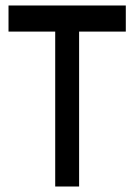

<svg xmlns="http://www.w3.org/2000/svg" viewBox="-20 -679 488 699"><path d="M438 -659V-564H268V0H181V-564H11V-659Z"/></svg>

Font: ugurmukhi85
Style: Book
Weight: 400
Designer: Jelle Bosma - Monotype Design Team
Foundry: Monotype Imaging Inc.
Version: Version 2.003